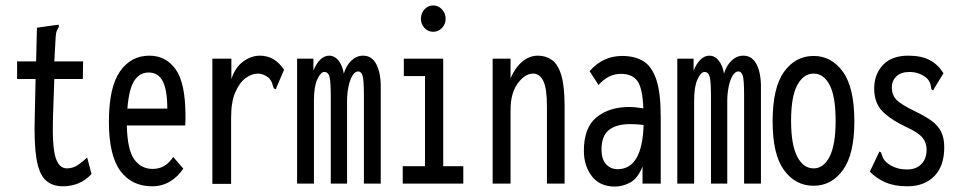

<svg xmlns="http://www.w3.org/2000/svg" viewBox="-20 -676 3540 707"><path d="M212 10Q171 10 147 -13.5Q123 -37 114 -93.5Q105 -150 108 -247L111 -385H43V-450H113L116 -574L187 -584L196 -585L197 -578Q193 -571 189.5 -563.5Q186 -556 185 -540L180 -450H286L285 -385H180L175 -243Q172 -137 184.5 -96.5Q197 -56 226 -56Q249 -56 267 -68.5Q285 -81 301 -96L317 -35Q293 -10 266.5 0Q240 10 212 10Z M540 10Q465 10 423 -47Q381 -104 381 -227Q381 -354 421.5 -412.5Q462 -471 530 -471Q591 -471 627 -420.5Q663 -370 663 -248Q663 -229 662 -214H447Q449 -124 474.5 -89Q500 -54 542 -54Q567 -54 585.5 -65.5Q604 -77 618 -98L655 -55Q634 -24 605 -7Q576 10 540 10ZM449 -276H596Q596 -344 579.5 -376.5Q563 -409 527 -409Q495 -409 475 -379.5Q455 -350 449 -276Z M762 -460H832V-385Q846 -428 875.5 -449.5Q905 -471 937 -471Q992 -471 1026 -419L999 -356L996 -347L989 -350Q985 -357 983 -366.5Q981 -376 970 -389Q950 -405 930 -405Q907 -405 884.5 -388.5Q862 -372 846.5 -336.5Q831 -301 831 -243V1H762Z M1074 0V-460H1134V-416Q1144 -441 1159 -456Q1174 -471 1192 -471Q1212 -471 1226.5 -453Q1241 -435 1246 -405Q1255 -435 1274 -453Q1293 -471 1317 -471Q1350 -471 1366.5 -438Q1383 -405 1382 -350V0H1320V-326Q1320 -382 1315 -397.5Q1310 -413 1299 -413Q1287 -413 1277.5 -397Q1268 -381 1263 -356Q1258 -331 1258 -304V0H1198V-320Q1198 -374 1193.5 -392.5Q1189 -411 1174 -411Q1161 -411 1148.5 -384Q1136 -357 1136 -307V0Z M1463 0V-64H1545V-396H1467V-460H1612V-64H1686V0ZM1575 -559Q1556 -559 1543 -573Q1530 -587 1530 -607Q1530 -627 1543 -641.5Q1556 -656 1575 -656Q1594 -656 1607.5 -641.5Q1621 -627 1621 -607Q1621 -587 1607.5 -573Q1594 -559 1575 -559Z M1794 0V-460H1860V-388Q1877 -427 1903 -449Q1929 -471 1961 -471Q1990 -471 2012.5 -455Q2035 -439 2047 -398.5Q2059 -358 2059 -286V0H1994V-284Q1994 -351 1980.5 -378Q1967 -405 1943 -405Q1913 -405 1886.5 -369Q1860 -333 1860 -271V0Z M2244 11Q2189 11 2159.5 -27Q2130 -65 2130 -121Q2130 -206 2176.5 -244Q2223 -282 2297 -282Q2319 -282 2349 -277Q2346 -352 2327 -378Q2308 -404 2266 -404Q2220 -404 2184 -363L2151 -414Q2200 -470 2271 -470Q2317 -470 2348.5 -451Q2380 -432 2396.5 -383.5Q2413 -335 2413 -246V0H2346V-63Q2328 -18 2300 -3.5Q2272 11 2244 11ZM2195 -126Q2195 -89 2212 -71Q2229 -53 2254 -53Q2345 -53 2350 -216Q2323 -219 2300 -219Q2250 -219 2222.5 -197.5Q2195 -176 2195 -126Z M2474 0V-460H2534V-416Q2544 -441 2559 -456Q2574 -471 2592 -471Q2612 -471 2626.5 -453Q2641 -435 2646 -405Q2655 -435 2674 -453Q2693 -471 2717 -471Q2750 -471 2766.5 -438Q2783 -405 2782 -350V0H2720V-326Q2720 -382 2715 -397.5Q2710 -413 2699 -413Q2687 -413 2677.5 -397Q2668 -381 2663 -356Q2658 -331 2658 -304V0H2598V-320Q2598 -374 2593.5 -392.5Q2589 -411 2574 -411Q2561 -411 2548.5 -384Q2536 -357 2536 -307V0Z M2976 8Q2909 8 2867 -49.5Q2825 -107 2825 -229Q2825 -353 2867 -411.5Q2909 -470 2976 -470Q3042 -470 3084 -411.5Q3126 -353 3126 -229Q3126 -108 3084 -50Q3042 8 2976 8ZM2976 -56Q3013 -56 3035 -99.5Q3057 -143 3057 -231Q3057 -321 3035 -363Q3013 -405 2976 -405Q2939 -405 2916 -363Q2893 -321 2893 -231Q2893 -143 2915.5 -99.5Q2938 -56 2976 -56Z M3321 10Q3274 10 3240.5 -4.5Q3207 -19 3183 -44L3214 -109L3218 -118L3224 -115Q3227 -108 3229.5 -99.5Q3232 -91 3243 -79Q3258 -66 3277 -59Q3296 -52 3321 -52Q3353 -52 3372.5 -71.5Q3392 -91 3392 -125Q3392 -151 3376.5 -169.5Q3361 -188 3320 -207Q3265 -232 3232 -263.5Q3199 -295 3199 -350Q3199 -402 3231 -436.5Q3263 -471 3325 -471Q3372 -471 3403 -455Q3434 -439 3454 -406L3421 -352L3416 -343L3410 -347Q3408 -356 3406.5 -364.5Q3405 -373 3395 -386Q3381 -399 3364 -405Q3347 -411 3329 -411Q3298 -411 3281 -395Q3264 -379 3264 -354Q3264 -326 3281 -308.5Q3298 -291 3348 -267Q3387 -248 3410.5 -231Q3434 -214 3445.5 -191Q3457 -168 3457 -133Q3457 -65 3420.5 -27.5Q3384 10 3321 10Z"/></svg>

Font: Inconsolata ExtraCondensed Medium
Style: Regular
Weight: 500
Width: 2
Monospace: yes
Designer: Raph Levien, Cyreal, Brenton Simpson
Foundry: Raph Levien, Cyreal, Google
Version: Version 3.001; ttfautohint (v1.8.2.53-6de2)